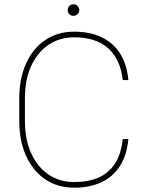

<svg xmlns="http://www.w3.org/2000/svg" viewBox="-20 -869 688 899"><path d="M581.1 -217.8Q573.7 -141.1 540.8 -90.6Q507.8 -40 453.4 -15.1Q398.9 9.8 327.6 9.8Q249.5 9.8 191.7 -29.5Q133.8 -68.8 102.1 -139.2Q70.3 -209.5 70.3 -302.2V-408.7Q70.3 -501.5 102.1 -571.8Q133.8 -642.1 191.7 -681.4Q249.5 -720.7 327.6 -720.7Q398.9 -720.7 453.4 -695.8Q507.8 -670.9 540.8 -620.6Q573.7 -570.3 581.1 -494.1H554.7Q543.9 -591.8 486.3 -643.1Q428.7 -694.3 327.6 -694.3Q258.8 -694.3 206.8 -658.9Q154.8 -623.5 125.7 -559.6Q96.7 -495.6 96.7 -409.7V-302.2Q96.7 -216.3 125.7 -151.9Q154.8 -87.4 206.8 -52Q258.8 -16.6 327.6 -16.6Q393.6 -16.6 441.9 -37.8Q490.2 -59.1 518.8 -103.8Q547.4 -148.4 554.7 -217.8ZM323.7 -794.9Q312.5 -794.9 304.7 -802.7Q296.9 -810.5 296.9 -821.8Q296.9 -833 304.7 -841.1Q312.5 -849.1 323.7 -849.1Q335 -849.1 343 -841.1Q351.1 -833 351.1 -821.8Q351.1 -810.5 343 -802.7Q335 -794.9 323.7 -794.9Z"/></svg>

Font: Heebo Thin
Style: Regular
Weight: 250
Designer: Oded Ezer
Foundry: Ezer Type House
Version: Version 3.100